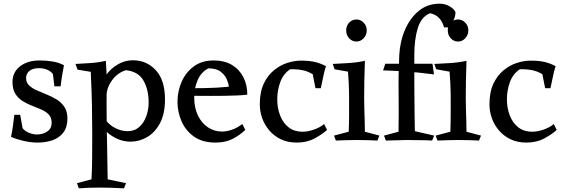

<svg xmlns="http://www.w3.org/2000/svg" viewBox="-20 -765 3072 1045"><path d="M40 -20Q48 -58 51 -84Q54 -110 58 -140H90L103 -67Q116 -51 138 -42Q160 -33 182 -33Q211 -33 236 -48.5Q261 -64 261 -97Q261 -125 245.5 -141.5Q230 -158 206 -168.5Q182 -179 154.5 -189.5Q127 -200 103 -215Q79 -230 63.5 -254.5Q48 -279 48 -319Q48 -372 89 -404Q130 -436 196 -436Q234 -436 268 -430Q302 -424 328 -410Q322 -376 317.5 -350Q313 -324 310 -295H276L268 -362Q256 -378 235.5 -386Q215 -394 194 -394Q157 -394 139.5 -378.5Q122 -363 122 -341Q122 -316 138 -300.5Q154 -285 180 -273.5Q206 -262 234.5 -250.5Q263 -239 288.5 -223.5Q314 -208 330.5 -183Q347 -158 347 -120Q347 -73 325 -44Q303 -15 266.5 -2Q230 11 185 11Q148 11 109 2Q70 -7 40 -20Z M556 -434Q558 -403 559.5 -375.5Q561 -348 561 -325Q561 -294 560.5 -264.5Q560 -235 560 -205Q560 -169 560.5 -132Q561 -95 561.5 -48Q562 -1 563.5 61.5Q565 124 566 211L666 232L655 260Q613 258 585.5 257Q558 256 523 256Q489 256 464 257Q439 258 409 260L399 232L478 211Q481 158 481.5 98.5Q482 39 482 -42Q482 -110 480.5 -189Q479 -268 474 -374L402 -386L391 -417Q426 -419 468 -421.5Q510 -424 556 -434ZM703 -437Q778 -437 828 -383Q878 -329 878 -224Q878 -146 851 -95Q824 -44 781 -19Q738 6 690 6Q638 6 589.5 -25Q541 -56 513 -114L529 -155Q558 -97 596.5 -74Q635 -51 674 -51Q712 -51 737.5 -73.5Q763 -96 776 -132Q789 -168 789 -207Q789 -276 761.5 -325.5Q734 -375 666 -383Q639 -376 614.5 -355Q590 -334 574 -302Q558 -270 559 -229L530 -278Q531 -317 555.5 -353.5Q580 -390 619.5 -413.5Q659 -437 703 -437Z M1143 -436Q1202 -436 1242.5 -411.5Q1283 -387 1304.5 -345Q1326 -303 1326 -250Q1305 -247 1272 -245.5Q1239 -244 1201 -243.5Q1163 -243 1127 -243Q1079 -243 1044 -243.5Q1009 -244 1010 -244V-285Q1015 -285 1038 -285Q1061 -285 1094 -285.5Q1127 -286 1162 -288Q1197 -290 1225 -293Q1225 -308 1215 -332Q1205 -356 1181.5 -374.5Q1158 -393 1114 -393Q1074 -372 1055.5 -328.5Q1037 -285 1037 -235Q1037 -178 1057.5 -136Q1078 -94 1112.5 -71.5Q1147 -49 1188 -49Q1214 -49 1242.5 -59Q1271 -69 1299 -90L1315 -58Q1286 -30 1247 -9.5Q1208 11 1153 11Q1082 11 1036 -21.5Q990 -54 968 -105Q946 -156 946 -211Q946 -267 968 -318.5Q990 -370 1034 -403Q1078 -436 1143 -436Z M1760 -58Q1737 -36 1694 -12.5Q1651 11 1596 11Q1545 11 1507.5 -7.5Q1470 -26 1444.5 -56.5Q1419 -87 1406.5 -123.5Q1394 -160 1394 -196Q1394 -264 1415.5 -309.5Q1437 -355 1471.5 -383Q1506 -411 1544.5 -423Q1583 -435 1617 -435Q1664 -435 1695 -427.5Q1726 -420 1754 -405Q1745 -377 1739 -346Q1733 -315 1726 -285H1697L1682 -361Q1656 -377 1626.5 -383Q1597 -389 1559 -388Q1522 -363 1505.5 -318.5Q1489 -274 1489 -225Q1489 -176 1505 -135.5Q1521 -95 1551.5 -71.5Q1582 -48 1626 -48Q1657 -48 1691 -60.5Q1725 -73 1744 -90Z M1966 -434Q1964 -377 1963 -328Q1962 -279 1962 -228Q1962 -204 1963 -171Q1964 -138 1965 -105.5Q1966 -73 1966 -48L2045 -27L2034 0Q2008 -1 1983.5 -2Q1959 -3 1922 -3Q1887 -3 1862.5 -2Q1838 -1 1808 0L1798 -27L1878 -48Q1880 -97 1880 -139.5Q1880 -182 1880 -226Q1880 -249 1879.5 -268.5Q1879 -288 1878 -312.5Q1877 -337 1874 -375L1801 -388L1791 -417Q1826 -419 1873 -421.5Q1920 -424 1966 -434ZM1920 -539Q1896 -539 1880 -557Q1864 -575 1864 -600Q1864 -624 1880 -641.5Q1896 -659 1920 -659Q1943 -659 1959.5 -641.5Q1976 -624 1976 -600Q1976 -575 1959.5 -557Q1943 -539 1920 -539Z M2153 -464Q2157 -540 2184.5 -603.5Q2212 -667 2259.5 -706Q2307 -745 2373 -745Q2403 -745 2428 -730Q2453 -715 2459 -698Q2459 -680 2450 -658Q2441 -636 2426 -616H2397Q2379 -681 2321 -693Q2273 -674 2254 -612.5Q2235 -551 2235 -465Q2235 -454 2235 -421.5Q2235 -389 2235 -342.5Q2235 -296 2235.5 -244Q2236 -192 2236.5 -141.5Q2237 -91 2238 -51L2343 -27L2332 0Q2306 -2 2268 -2Q2230 -2 2194 -3Q2164 -2 2137.5 -1.5Q2111 -1 2080 0L2070 -27L2149 -48Q2151 -149 2149.5 -252.5Q2148 -356 2153 -464ZM2077 -418H2334L2342 -360Q2297 -366 2257 -370Q2217 -374 2171.5 -377Q2126 -380 2065 -382Z M2519 -434Q2517 -377 2516 -328Q2515 -279 2515 -228Q2515 -204 2516 -171Q2517 -138 2518 -105.5Q2519 -73 2519 -48L2598 -27L2587 0Q2561 -1 2536.5 -2Q2512 -3 2475 -3Q2440 -3 2415.5 -2Q2391 -1 2361 0L2351 -27L2431 -48Q2433 -97 2433 -139.5Q2433 -182 2433 -226Q2433 -249 2432.5 -268.5Q2432 -288 2431 -312.5Q2430 -337 2427 -375L2354 -388L2344 -417Q2379 -419 2426 -421.5Q2473 -424 2519 -434ZM2473 -539Q2449 -539 2433 -557Q2417 -575 2417 -600Q2417 -624 2433 -641.5Q2449 -659 2473 -659Q2496 -659 2512.5 -641.5Q2529 -624 2529 -600Q2529 -575 2512.5 -557Q2496 -539 2473 -539Z M3010 -58Q2987 -36 2944 -12.5Q2901 11 2846 11Q2795 11 2757.5 -7.5Q2720 -26 2694.5 -56.5Q2669 -87 2656.5 -123.5Q2644 -160 2644 -196Q2644 -264 2665.5 -309.5Q2687 -355 2721.5 -383Q2756 -411 2794.5 -423Q2833 -435 2867 -435Q2914 -435 2945 -427.5Q2976 -420 3004 -405Q2995 -377 2989 -346Q2983 -315 2976 -285H2947L2932 -361Q2906 -377 2876.5 -383Q2847 -389 2809 -388Q2772 -363 2755.5 -318.5Q2739 -274 2739 -225Q2739 -176 2755 -135.5Q2771 -95 2801.5 -71.5Q2832 -48 2876 -48Q2907 -48 2941 -60.5Q2975 -73 2994 -90Z"/></svg>

Font: Ruwudu
Style: Regular
Weight: 400
Designer: Becca Hirsbrunner Spalinger
Foundry: SIL International
Version: Version 3.000